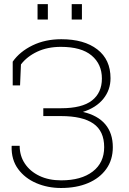

<svg xmlns="http://www.w3.org/2000/svg" viewBox="-20 -914 633 944"><path d="M280.3 10.3Q214.4 10.3 158.4 -13.7Q102.5 -37.6 69.1 -83Q35.6 -128.4 37.1 -194.3L38.1 -197.3H76.7Q76.7 -147.9 102.3 -109.6Q127.9 -71.3 173.8 -49.3Q219.7 -27.3 280.8 -27.3Q379.4 -27.3 435.8 -70.6Q492.2 -113.8 492.2 -190.4Q492.2 -269.5 439 -306.4Q385.7 -343.3 280.3 -343.3H192.9V-381.8H280.3Q383.3 -381.8 432.1 -419.9Q481 -458 481 -527.8Q481 -598.6 430.4 -641.1Q379.9 -683.6 279.3 -683.6Q213.4 -683.6 163.1 -659.9Q112.8 -636.2 83 -597.2L78.6 -494.1H42.5V-610.8Q77.1 -660.2 139.6 -690.7Q202.1 -721.2 281.2 -721.2Q393.6 -721.2 458.5 -671.1Q523.4 -621.1 523.4 -529.3Q523.4 -471.7 488 -428Q452.6 -384.3 387.7 -363.8Q460.9 -346.7 497.8 -302.7Q534.7 -258.8 534.7 -190.4Q534.7 -127.9 502.4 -83Q470.2 -38.1 413.1 -13.9Q356 10.3 280.3 10.3ZM332.5 -817.9V-893.6H382.8V-817.9ZM164.6 -817.9V-893.6H215.3V-817.9Z"/></svg>

Font: Roboto Slab ExtraLight
Style: Regular
Weight: 250
Designer: Google
Version: Version 2.000; ttfautohint (v1.8.1.43-b0c9)